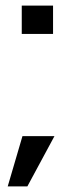

<svg xmlns="http://www.w3.org/2000/svg" viewBox="-20 -591 282 684"><path d="M7.5 73H77.5L174 -106H60ZM57.5 -571V-470H169V-571Z"/></svg>

Font: Anybody Medium
Style: Regular
Weight: 500
Designer: Tyler Finck
Foundry: Etcetera Type Company
Version: Version 1.110